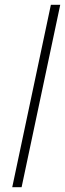

<svg xmlns="http://www.w3.org/2000/svg" viewBox="-20 -780 271 800"><path d="M31 0H70L231 -760H192Z"/></svg>

Font: Noto Sans ExtraLight
Style: Italic
Weight: 200
Italic angle: -12°
Designer: Monotype Design Team
Foundry: Monotype Imaging Inc.
Version: Version 2.013